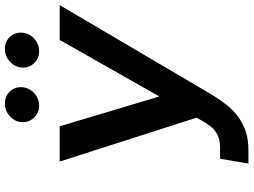

<svg xmlns="http://www.w3.org/2000/svg" viewBox="-140 -840 991 750"><g transform="rotate(-90 355.0 -465.5)"><path d="M109.4 -100.9H150.9Q171.2 -100.9 186.6 -105.1Q202.1 -109.4 214.3 -117.7Q226.6 -126.1 236.5 -138.7Q246.4 -151.3 256 -168L269.9 -192.5L98.4 -727.3H236.2L352.6 -338.1L573.5 -727.3H709.5L360.4 -134.2Q340.9 -101.9 320 -75.5Q299 -49 273.3 -30Q247.5 -11 215.7 -0.5Q183.9 9.9 142.8 9.9H90.6ZM253.2 -882.5Q255.3 -895.2 261.9 -905.9Q268.5 -916.5 278.1 -924.5Q287.6 -932.5 299.5 -937Q311.4 -941.4 324.2 -941.4Q355.8 -941.4 374.3 -919.7Q393.1 -897.7 387.8 -866.5Q385.7 -853.7 379.1 -843Q372.5 -832.4 362.9 -824.4Q353.3 -816.4 341.4 -812Q329.5 -807.5 316.8 -807.5Q286.9 -807.5 267.8 -829.9Q248.6 -852.3 253.2 -882.5ZM466.3 -882.5Q468.8 -894.9 475.3 -905.7Q481.9 -916.5 491.5 -924.5Q501.1 -932.5 512.8 -937Q524.5 -941.4 537.3 -941.4Q568.9 -941.4 587.4 -919.7Q606.2 -897.7 600.9 -866.5Q598.7 -853.7 592.2 -843Q585.6 -832.4 576 -824.4Q566.4 -816.4 554.5 -812Q542.6 -807.5 529.8 -807.5Q499.6 -807.5 480.5 -829.9Q461.3 -851.6 466.3 -882.5Z"/></g></svg>

Font: Inter P Semi Bold
Style: Italic
Weight: 600
Italic angle: 9.39999°
Designer: Rasmus Andersson
Foundry: rsms
Version: Version 3.018;git-588b23468